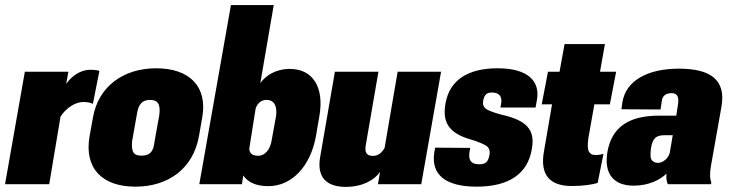

<svg xmlns="http://www.w3.org/2000/svg" viewBox="-61 -731 2916 762"><path d="M-41 0H134.3L179.2 -268.1C203.1 -305.2 240.2 -326.2 269.5 -326.2C286.6 -326.2 299.3 -323.2 307.6 -318.8L333.5 -449.2C331.5 -450.7 327.1 -451.7 320.8 -452.6C314 -453.6 306.2 -454.1 296.9 -454.1C259.3 -454.1 223.6 -429.7 201.7 -397.9L210.4 -446.3H37.6Z M476.1 9.8C608.4 9.8 705.6 -63 728.5 -189.9L741.7 -265.6C763.2 -387.2 691.4 -460 559.1 -460C427.7 -460 329.6 -387.2 308.1 -265.6L294.4 -189.9C272.5 -63 344.7 9.8 476.1 9.8ZM500.5 -113.3C471.7 -113.3 459 -124.5 463.4 -171.4L481.9 -275.4C487.8 -319.8 505.4 -334.5 534.7 -334.5C563.5 -334.5 577.1 -319.8 571.3 -275.4L552.7 -171.4C548.3 -124.5 529.8 -113.3 500.5 -113.3Z M1004.4 7.8C1094.7 7.8 1170.9 -67.9 1192.9 -190.9L1206.1 -267.6C1228 -388.7 1177.2 -457.5 1089.8 -457.5C1031.7 -457.5 993.2 -430.2 972.2 -401.4L1025.4 -710.9H855.5L730 0H899.4L904.3 -34.7C921.9 -9.3 952.1 7.8 1004.4 7.8ZM963.9 -112.8C940.9 -112.8 930.2 -121.1 928.2 -140.1L953.6 -300.8C960.9 -321.8 976.1 -334.5 997.1 -334.5C1025.9 -334.5 1040 -311.5 1034.7 -271L1017.6 -176.8C1012.2 -138.2 991.2 -112.8 963.9 -112.8Z M1311 10.7C1379.9 10.7 1426.3 -18.1 1447.3 -48.8L1439 0H1610.8L1689.5 -446.3H1517.1L1465.3 -143.6C1454.1 -124.5 1439.5 -112.3 1419.4 -112.3C1397.5 -112.3 1385.7 -122.1 1390.1 -151.9L1440.9 -446.3H1268.1L1210 -109.9C1194.3 -25.4 1237.3 10.7 1311 10.7Z M1830.6 9.8C1958 9.8 2033.7 -40.5 2049.8 -140.1C2064 -218.3 2026.9 -253.9 1929.2 -275.9C1895.5 -285.2 1874.5 -293 1866.2 -300.3C1857.9 -307.1 1854.5 -316.4 1856 -328.1C1860.4 -355.5 1870.6 -363.8 1892.1 -363.8C1917.5 -363.8 1932.6 -350.1 1928.2 -322.3L1925.3 -304.2H2064.5L2069.8 -333.5C2083.5 -407.2 2036.6 -460 1913.6 -460C1794.4 -460 1723.1 -412.1 1707 -320.3C1693.8 -245.6 1720.2 -202.1 1808.1 -177.2C1838.4 -168 1858.9 -159.2 1869.6 -151.9C1879.9 -144.5 1884.3 -132.8 1881.8 -117.7C1876.5 -86.9 1865.7 -79.1 1840.3 -79.1C1814.9 -79.1 1797.4 -88.9 1801.8 -124.5L1805.2 -144L1666 -145L1662.6 -126C1648.9 -38.6 1706.1 9.8 1830.6 9.8Z M2208.5 7.3C2254.9 7.3 2291.5 1 2311 -4.9L2334 -120.6C2322.8 -117.2 2314.9 -115.7 2301.3 -115.7C2289.1 -115.7 2280.8 -120.6 2275.9 -129.9C2271 -139.2 2270.5 -156.2 2273.9 -182.1L2297.9 -316.9H2359.4L2384.3 -446.3H2320.3L2339.8 -556.2H2179.7L2159.7 -446.3H2113.8L2088.9 -316.9H2129.9L2097.7 -129.4C2081.5 -37.6 2120.1 7.3 2208.5 7.3Z M2454.1 5.9C2514.2 5.9 2561 -18.6 2584 -42C2582.5 -26.9 2584 -11.2 2589.4 0H2760.7L2762.2 -6.3C2755.9 -22.5 2755.4 -43.9 2760.7 -73.2L2802.2 -307.1C2821.3 -414.6 2758.3 -458.5 2633.8 -458.5C2507.3 -458.5 2423.3 -410.2 2409.2 -325.7L2405.3 -297.4L2560.5 -296.4L2565.4 -329.6C2567.9 -351.6 2582.5 -361.3 2604.5 -361.3C2625.5 -361.3 2633.8 -348.1 2630.4 -320.8L2623 -272H2555.2C2426.8 -272 2367.2 -220.7 2350.1 -130.4C2334 -38.6 2376.5 5.9 2454.1 5.9ZM2550.3 -84.5C2541 -84.5 2533.2 -87.9 2526.9 -94.2C2520.5 -100.6 2519 -116.7 2522.5 -142.6C2529.8 -189.9 2550.3 -194.3 2579.1 -194.3H2608.9L2597.7 -127.9C2594.2 -104 2569.8 -84.5 2550.3 -84.5Z"/></svg>

Font: Roboto Flex Super Cond Black
Style: Italic
Weight: 900
Width: 3
Italic angle: -10°
Designer: Berlow after Robertson
Foundry: Google
Version: Version 3.200;Glyphs 3.3 (3311)